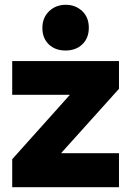

<svg xmlns="http://www.w3.org/2000/svg" viewBox="-20 -782 548 802"><path d="M31 0V-117L272 -386H31V-527H477V-411L235 -142H477V0ZM254 -571Q210 -571 183.5 -597Q157 -623 157 -665Q157 -708 185 -735Q213 -762 255 -762Q295 -762 323 -736Q351 -710 351 -666Q351 -623 324 -597Q297 -571 254 -571Z"/></svg>

Font: Onest ExtraBold
Style: Regular
Weight: 800
Designer: Dmitri Voloshin, Andrey Kudryavtsev
Foundry: Dmitri Voloshin, Andrey Kudryavtsev
Version: Version 1.000;gftools[0.9.33]